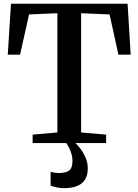

<svg xmlns="http://www.w3.org/2000/svg" viewBox="-20 -763 738 1024"><path d="M286 -56.5V-692.5L135 -686L87 -471.5H21.5L38.5 -743H660.5L677 -471.5H611.5L564.5 -686L412.5 -692.5V-56.5L546 -45V0H154V-45ZM321 240.5Q303 240.5 283 236.5Q263 232.5 250 227V153Q260.5 156.5 273.5 158.2Q286.5 160 293.5 160Q327.5 160 347 147.8Q366.5 135.5 366.5 92.5Q366.5 74 360.5 55.2Q354.5 36.5 346.8 21.8Q339 7 333 0H364H382Q393 9 408.8 29.8Q424.5 50.5 436.8 79Q449 107.5 448 139Q447.5 175 431.8 197.5Q416 220 388 230.2Q360 240.5 321 240.5Z"/></svg>

Font: Merriweather 48pt SemiBold
Style: Regular
Weight: 600
Version: Version 2.100